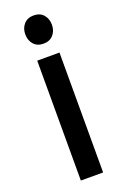

<svg xmlns="http://www.w3.org/2000/svg" viewBox="-161 -897 620 948"><g transform="rotate(-20 148.5 -423.0)"><path d="M219 -772Q219 -740 200 -719Q181 -698 149 -698Q116 -698 97.5 -719Q79 -740 79 -772Q79 -804 98 -825Q117 -846 149 -846Q182 -846 200.5 -825Q219 -804 219 -772ZM207 0H90V-630H207Z"/></g></svg>

Font: TypoPRO Sinkin Sans
Style: 500 Medium
Weight: 500
Designer: Keith Bates
Foundry: K-Type
Version: Sinkin Sans (version 1.0)  by Keith Bates   •   © 2014   www